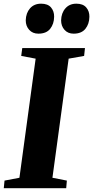

<svg xmlns="http://www.w3.org/2000/svg" viewBox="-34 -998 494 1018"><path d="M-14 0 -10 -40.5 69 -55.5 155 -687 78.5 -701.5 84 -743H416.5L412 -701.5L330 -687L244 -55.5L320.5 -40.5L317 0ZM169.5 -819.5Q139 -819.5 120.8 -839.8Q102.5 -860 102.5 -890Q103.5 -929 125.2 -953.8Q147 -978.5 184 -978.5Q219.5 -978.5 236.5 -958.5Q253.5 -938.5 253 -909Q252.5 -871 232 -845.2Q211.5 -819.5 169.5 -819.5ZM356.5 -819.5Q326 -819.5 308 -839.8Q290 -860 290 -890Q291 -929 312.8 -953.8Q334.5 -978.5 371 -978.5Q406 -978.5 423.2 -958.5Q440.5 -938.5 440 -909Q439.5 -871 418.8 -845.2Q398 -819.5 356.5 -819.5Z"/></svg>

Font: Merriweather 60pt Black
Style: Italic
Weight: 900
Italic angle: -7.8°
Version: Version 2.101